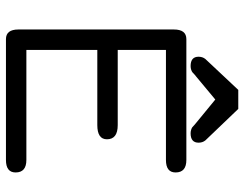

<svg xmlns="http://www.w3.org/2000/svg" viewBox="-110 -730 840 661"><g transform="rotate(90 310.5 -400.0)"><path d="M183.6 -686.5C178.4 -680 175.8 -672.2 175.8 -663.1C175.8 -644.9 186.5 -635.7 208 -635.7C212.6 -635.7 216.8 -636.4 220.7 -637.7C224.6 -639 227.5 -640.5 229.5 -642.1C231.4 -643.7 233.7 -645.8 236.3 -648.4C238.9 -651 240.9 -652.7 242.2 -653.3L323.2 -720.7L405.3 -653.3L411.1 -648.4C414.4 -645.2 416.8 -642.9 418.5 -641.6C420.1 -640.3 422.9 -639 426.8 -637.7C430.7 -636.4 434.9 -635.7 439.5 -635.7C460.9 -635.7 471.7 -644.9 471.7 -663.1C471.7 -672.2 469.1 -680 463.9 -686.5L355.5 -799.8H290ZM152.3 -314.5H411.1C443.7 -314.5 460 -325.5 460 -347.7C460 -372.4 443.7 -384.8 411.1 -384.8H152.3V-550.8H531.2C559.9 -550.8 574.2 -561.8 574.2 -584C574.2 -608.7 559.9 -621.1 531.2 -621.1H115.2C93.1 -621.1 82 -606.8 82 -578.1V-43C82 -14.3 93.1 0 115.2 0H531.2C559.9 0 574.2 -11.1 574.2 -33.2C574.2 -57.9 559.9 -70.3 531.2 -70.3H152.3Z"/></g></svg>

Font: Jura
Style: DemiBold
Weight: 600
Version: Version 2.5.1